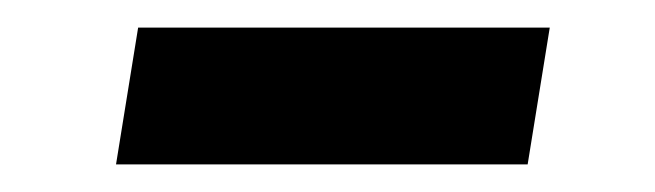

<svg xmlns="http://www.w3.org/2000/svg" viewBox="-20 -337 474 139"><path d="M64 -218 80 -317H378L362 -218Z"/></svg>

Font: Nunito Sans 12pt ExtraLight
Style: Italic
Weight: 200
Italic angle: -9°
Designer: Vernon Adams
Foundry: Vernon Adams
Version: Version 3.101;gftools[0.9.27]